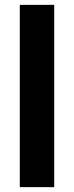

<svg xmlns="http://www.w3.org/2000/svg" viewBox="-20 -770 305 790"><path d="M203.1 -750H61.5V0H203.1Z"/></svg>

Font: Shabnam
Style: Bold
Weight: 700
Foundry: DejaVu fonts team - Redesigned by Saber Rastikerdar - Based on Vazir font
Version: Version 5.0.1